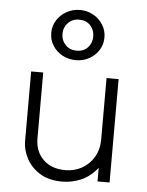

<svg xmlns="http://www.w3.org/2000/svg" viewBox="-55 -828 682 888"><g transform="rotate(5 285.5 -384.0)"><path d="M267 15Q204 15 162.5 -11.2Q121 -37.5 100.5 -77Q80 -116.5 80 -157V-480H136V-174Q136 -114 174 -76.5Q212 -39 277 -39Q319 -39 353.8 -58.5Q388.5 -78 409.2 -113.2Q430 -148.5 430 -195V-480H486V0H430V-63Q396.5 -21 354.2 -3Q312 15 267 15ZM281 -550Q247 -550 218.8 -565.2Q190.5 -580.5 173.8 -606.8Q157 -633 157 -666Q157 -698.5 173.8 -725Q190.5 -751.5 218.8 -767.2Q247 -783 281 -783Q314.5 -783 342.5 -767.2Q370.5 -751.5 387.2 -725Q404 -698.5 404 -666Q404 -633 387.2 -606.8Q370.5 -580.5 342.5 -565.2Q314.5 -550 281 -550ZM281 -594Q313.5 -594 332.8 -615Q352 -636 352 -666Q352 -696 332.8 -717Q313.5 -738 281 -738Q249 -738 229 -717Q209 -696 209 -666Q209 -636 229 -615Q249 -594 281 -594Z"/></g></svg>

Font: Geologica Thin
Style: Regular
Weight: 100
Version: Version 1.010;gftools[0.9.28]